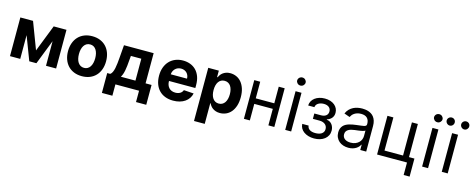

<svg xmlns="http://www.w3.org/2000/svg" viewBox="-40 -1580 6430 2615"><g transform="rotate(15 3175.0 -272.5)"><path d="M530.5 -545.5H710.9V0H568.2V-346.9L432.9 0H332.4L204.9 -334.9V0H60.4V-545.5H239.3L382.8 -167.3Z M1074.6 10.7Q1012.4 10.7 962.7 -9.6Q913 -29.8 878.2 -66.9Q843.4 -104 824.8 -155.9Q806.1 -207.7 806.1 -270.6Q806.1 -334.2 824.8 -386Q843.4 -437.9 878.2 -475Q913 -512.1 962.7 -532.3Q1012.4 -552.6 1074.6 -552.6Q1136.7 -552.6 1186.4 -532.3Q1236.2 -512.1 1271 -475Q1305.8 -437.9 1324.4 -386Q1343 -334.2 1343 -270.6Q1343 -207.7 1324.4 -155.9Q1305.8 -104 1271 -66.9Q1236.2 -29.8 1186.4 -9.6Q1136.7 10.7 1074.6 10.7ZM1075.3 -106.5Q1103.3 -106.5 1124.6 -119Q1146 -131.4 1160.3 -153.4Q1174.7 -175.4 1182 -205.8Q1189.3 -236.2 1189.3 -271.7Q1189.3 -307.5 1182 -337.7Q1174.7 -367.9 1160.3 -390.1Q1146 -412.3 1124.6 -424.7Q1103.3 -437.1 1075.3 -437.1Q1046.5 -437.1 1025 -424.7Q1003.6 -412.3 989 -390.1Q974.4 -367.9 967.2 -337.7Q959.9 -307.5 959.9 -271.7Q959.9 -236.2 967.2 -205.8Q974.4 -175.4 989 -153.4Q1003.6 -131.4 1025 -119Q1046.5 -106.5 1075.3 -106.5Z M1399.1 -120H1441.1Q1458.8 -131.4 1470.3 -156.2Q1481.9 -181.1 1489 -214.7Q1496.1 -248.2 1500.2 -287.6Q1504.3 -327.1 1507.5 -367.2L1521.7 -545.5H1940V-120H2024.5V159.8H1880.3V0H1546.9V159.8H1399.1ZM1797.2 -120V-429H1650.2L1644.5 -367.2Q1641.3 -323.5 1637.3 -286.6Q1633.2 -249.6 1627.1 -218.9Q1621.1 -188.2 1612.4 -163.7Q1603.7 -139.2 1591.6 -120Z M2360.8 10.7Q2297.9 10.7 2247.7 -8.9Q2197.4 -28.4 2162.5 -65Q2127.5 -101.6 2108.8 -153.4Q2090.2 -205.3 2090.2 -270.2Q2090.2 -333.5 2109 -385.5Q2127.8 -437.5 2162.3 -474.6Q2196.7 -511.7 2245.7 -532.1Q2294.7 -552.6 2354.8 -552.6Q2408.7 -552.6 2455.6 -535.3Q2502.5 -518.1 2537.1 -483.5Q2571.7 -448.9 2591.4 -397Q2611.2 -345.2 2611.2 -275.6V-234H2239.7V-233.7Q2239.7 -203.1 2248.4 -178.8Q2257.1 -154.5 2273.1 -137.4Q2289.1 -120.4 2312 -111.3Q2334.9 -102.3 2363.3 -102.3Q2401.3 -102.3 2429 -118.3Q2456.7 -134.2 2468 -165.5L2608 -156.2Q2600.1 -118.3 2579.4 -87.5Q2558.6 -56.8 2527 -35Q2495.4 -13.1 2453.5 -1.2Q2411.6 10.7 2360.8 10.7ZM2468.8 -327.8Q2468.8 -352.3 2460.4 -372.7Q2452.1 -393.1 2437.5 -408Q2422.9 -422.9 2402.3 -431.3Q2381.7 -439.6 2357.2 -439.6Q2332 -439.6 2311.1 -430.9Q2290.1 -422.2 2274.7 -407Q2259.2 -391.7 2250 -371.4Q2240.8 -351.2 2239.7 -327.8Z M2709.9 -545.5H2859V-453.8H2865.8Q2873.2 -470.5 2885.7 -487.9Q2898.1 -505.3 2916.7 -519.7Q2935.4 -534.1 2961.1 -543.3Q2986.9 -552.6 3021 -552.6Q3065.7 -552.6 3105.8 -535.2Q3146 -517.8 3176.1 -482.6Q3206.3 -447.4 3224.1 -394.9Q3241.8 -342.3 3241.8 -272Q3241.8 -203.5 3224.8 -151.1Q3207.7 -98.7 3177.9 -63.2Q3148.1 -27.7 3107.6 -9.4Q3067.1 8.9 3020.6 8.9Q2987.6 8.9 2962.2 0.2Q2936.8 -8.5 2918 -22.2Q2899.1 -35.9 2886.4 -53.1Q2873.6 -70.3 2865.8 -87.4H2861.2V204.5H2709.9ZM2858 -272.7Q2858 -236.2 2865.6 -206.5Q2873.2 -176.8 2888 -155.7Q2902.7 -134.6 2924 -123Q2945.3 -111.5 2972.7 -111.5Q3000.4 -111.5 3021.8 -123.4Q3043.3 -135.3 3057.9 -156.6Q3072.4 -177.9 3079.9 -207.6Q3087.4 -237.2 3087.4 -272.7Q3087.4 -308.2 3079.9 -337.5Q3072.4 -366.8 3058.1 -388Q3043.7 -409.1 3022.2 -420.6Q3000.7 -432.2 2972.7 -432.2Q2945 -432.2 2923.7 -421Q2902.3 -409.8 2887.8 -389Q2873.2 -368.3 2865.6 -338.8Q2858 -309.3 2858 -272.7Z M3442.5 -311.1H3703.8V-545.5H3787.6V0H3703.8V-233H3442.5V0H3358.7V-545.5H3442.5Z M3941.1 -545.5H4024.9V0H3941.1ZM3983.7 -636.4Q3971.6 -636.4 3960.6 -640.8Q3949.6 -645.2 3941.6 -653.1Q3933.6 -660.9 3928.8 -671.2Q3924 -681.5 3924 -693.2Q3924 -704.9 3928.8 -715.2Q3933.6 -725.5 3941.6 -733.3Q3949.6 -741.1 3960.6 -745.6Q3971.6 -750 3983.7 -750Q3996.1 -750 4006.9 -745.6Q4017.8 -741.1 4025.7 -733.3Q4033.7 -725.5 4038.5 -715.2Q4043.3 -704.9 4043.3 -693.2Q4043.3 -681.5 4038.5 -671.2Q4033.7 -660.9 4025.7 -653.1Q4017.8 -645.2 4006.9 -640.8Q3996.1 -636.4 3983.7 -636.4Z M4233.7 -139.2Q4235.1 -120.7 4243.8 -106.7Q4252.5 -92.7 4267.2 -83.1Q4282 -73.5 4302.4 -68.7Q4322.8 -63.9 4347.3 -63.9Q4372.5 -63.9 4394.7 -68.9Q4416.9 -73.9 4433.6 -84.5Q4450.3 -95.2 4459.9 -111.9Q4469.5 -128.6 4469.5 -152Q4469.5 -172.2 4461.8 -189.1Q4454.2 -206 4439.8 -217.9Q4425.4 -229.8 4405.4 -236.3Q4385.3 -242.9 4360.1 -242.9H4266.3V-318.2H4360.1Q4385.3 -318.2 4403.6 -324.2Q4421.9 -330.3 4434.1 -340.9Q4446.4 -351.6 4452.2 -366.1Q4458.1 -380.7 4458.1 -397.7Q4458.1 -415.8 4451.5 -430.8Q4445 -445.7 4432.2 -456.3Q4419.4 -467 4400.9 -472.8Q4382.5 -478.7 4358.7 -478.7Q4334.9 -478.7 4314.5 -473Q4294 -467.3 4278.9 -457.2Q4263.8 -447.1 4255 -433.1Q4246.1 -419 4245 -402H4157Q4158 -435 4173.1 -462.7Q4188.2 -490.4 4214.3 -510.3Q4240.4 -530.2 4276.1 -541.4Q4311.8 -552.6 4354.4 -552.6Q4397.7 -552.6 4432.5 -541Q4467.3 -529.5 4492 -509.1Q4516.7 -488.6 4530 -460.8Q4543.3 -432.9 4543.3 -400.6Q4543.3 -377.5 4536.4 -358.8Q4529.5 -340.2 4517.2 -326Q4505 -311.8 4488.5 -301.7Q4471.9 -291.5 4452.4 -285.5V-279.8Q4475.5 -278.4 4494.3 -267.8Q4513.1 -257.1 4526.6 -239.9Q4540.1 -222.7 4547.4 -200.1Q4554.7 -177.6 4554.7 -152Q4554.7 -114.7 4539.2 -84.5Q4523.8 -54.3 4496.4 -33Q4469.1 -11.7 4431.3 -0.2Q4393.5 11.4 4348.7 11.4Q4305 11.4 4268.1 0.4Q4231.2 -10.7 4204 -30.4Q4176.8 -50.1 4161 -77.9Q4145.2 -105.8 4144.2 -139.2Z M4833.1 12.8Q4794.4 12.8 4760.3 1.6Q4726.2 -9.6 4701.2 -31.1Q4676.1 -52.6 4661.6 -83.8Q4647 -115.1 4647 -154.8Q4647 -186.1 4655.7 -209.2Q4664.4 -232.2 4679.5 -249.1Q4694.6 -266 4715 -277.2Q4735.4 -288.4 4758.9 -295.6Q4782.3 -302.9 4807.9 -307.5Q4833.5 -312.1 4858.7 -315.3Q4896 -320.3 4922.6 -323Q4949.2 -325.6 4966.3 -329.9Q4983.3 -334.2 4991.3 -342Q4999.3 -349.8 4999.3 -365.1V-367.9Q4999.3 -420.5 4970.7 -449.6Q4942.1 -478.7 4884.2 -478.7Q4854.4 -478.7 4831 -471.4Q4807.5 -464.1 4790.1 -452.4Q4772.7 -440.7 4761 -426Q4749.3 -411.2 4742.2 -396.3L4662.6 -424.7Q4678.6 -462 4703.3 -486.7Q4728 -511.4 4757.3 -525.9Q4786.6 -540.5 4818.5 -546.5Q4850.5 -552.6 4881.4 -552.6Q4898.8 -552.6 4920.5 -550.2Q4942.1 -547.9 4964.5 -541Q4986.9 -534.1 5008.3 -521Q5029.8 -507.8 5046.3 -486.3Q5062.9 -464.8 5073 -433.8Q5083.1 -402.7 5083.1 -359.4V0H4999.3V-73.9H4995Q4988.6 -60.7 4975.9 -45.5Q4963.1 -30.2 4943.4 -17.2Q4923.7 -4.3 4896.3 4.3Q4869 12.8 4833.1 12.8ZM4845.9 -62.5Q4883.2 -62.5 4911.8 -74Q4940.3 -85.6 4959.9 -104.4Q4979.4 -123.2 4989.3 -147.5Q4999.3 -171.9 4999.3 -197.4V-274.1Q4995.7 -269.9 4986.2 -266.2Q4976.6 -262.4 4963.4 -259.4Q4950.3 -256.4 4934.8 -253.7Q4919.4 -251.1 4904.5 -249.1Q4889.6 -247.2 4876.4 -245.6Q4863.3 -244 4854.4 -242.9Q4829.9 -239.7 4807.5 -233.8Q4785.2 -228 4768.1 -217.5Q4751.1 -207 4740.9 -190.9Q4730.8 -174.7 4730.8 -150.6Q4730.8 -128.9 4739.3 -112.4Q4747.9 -95.9 4763.3 -84.7Q4778.8 -73.5 4799.9 -68Q4821 -62.5 4845.9 -62.5Z M5665.5 -78.1H5742.2V176.1H5658.4V0H5236.5V-545.5H5320.3V-78.1H5581.7V-545.5H5665.5Z M5871.4 -545.5H5955.3V0H5871.4ZM5914.1 -636.4Q5902 -636.4 5891 -640.8Q5880 -645.2 5872 -653.1Q5864 -660.9 5859.2 -671.2Q5854.4 -681.5 5854.4 -693.2Q5854.4 -704.9 5859.2 -715.2Q5864 -725.5 5872 -733.3Q5880 -741.1 5891 -745.6Q5902 -750 5914.1 -750Q5926.5 -750 5937.3 -745.6Q5948.2 -741.1 5956.1 -733.3Q5964.1 -725.5 5968.9 -715.2Q5973.7 -704.9 5973.7 -693.2Q5973.7 -681.5 5968.9 -671.2Q5964.1 -660.9 5956.1 -653.1Q5948.2 -645.2 5937.3 -640.8Q5926.5 -636.4 5914.1 -636.4Z M6148.4 -545.5H6232.2V0H6148.4ZM6088.8 -636.4Q6077.8 -636.4 6067.5 -641Q6057.2 -645.6 6049.2 -653.6Q6041.2 -661.6 6036.6 -671.9Q6032 -682.2 6032 -693.2Q6032 -705.6 6036.6 -715.9Q6041.2 -726.2 6049.2 -733.8Q6057.2 -741.5 6067.5 -745.7Q6077.8 -750 6088.8 -750Q6101.2 -750 6111.5 -745.7Q6121.8 -741.5 6129.4 -733.8Q6137.1 -726.2 6141.3 -715.9Q6145.6 -705.6 6145.6 -693.2Q6145.6 -682.2 6141.3 -671.9Q6137.1 -661.6 6129.4 -653.6Q6121.8 -645.6 6111.5 -641Q6101.2 -636.4 6088.8 -636.4ZM6293.3 -636.4Q6282.3 -636.4 6272 -641Q6261.7 -645.6 6253.7 -653.6Q6245.7 -661.6 6241.1 -671.9Q6236.5 -682.2 6236.5 -693.2Q6236.5 -705.6 6241.1 -715.9Q6245.7 -726.2 6253.7 -733.8Q6261.7 -741.5 6272 -745.7Q6282.3 -750 6293.3 -750Q6305.8 -750 6316.1 -745.7Q6326.3 -741.5 6334 -733.8Q6341.6 -726.2 6345.9 -715.9Q6350.1 -705.6 6350.1 -693.2Q6350.1 -682.2 6345.9 -671.9Q6341.6 -661.6 6334 -653.6Q6326.3 -645.6 6316.1 -641Q6305.8 -636.4 6293.3 -636.4Z"/></g></svg>

Font: Fast_Sans
Style: Regular
Weight: 400
Designer: Rasmus Andersson
Foundry: rsms
Version: Version 3.018;git-588b23468